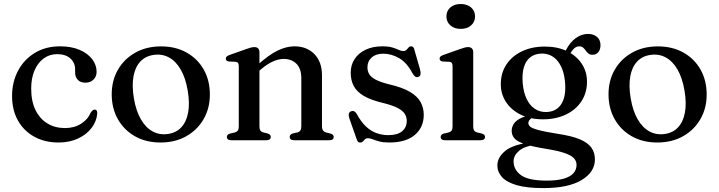

<svg xmlns="http://www.w3.org/2000/svg" viewBox="-20 -718 3680 983"><path d="M474.6 -350.3Q474.6 -326.7 458.9 -310.7Q443.2 -294.7 417.4 -294.7Q392.2 -294.7 378.4 -309.1Q364.6 -323.5 364.6 -347V-362.1Q364.6 -397.3 340 -419Q315.4 -440.8 272.4 -440.8Q233.9 -440.8 204 -419.1Q174 -397.4 156.9 -357.8Q139.7 -318.1 139.7 -264.5Q139.7 -199.3 162 -154.2Q184.3 -109 223.3 -85.7Q262.3 -62.3 312.3 -62.3Q359.9 -62.3 394.8 -84.3Q429.7 -106.3 444.7 -142Q451.1 -150.5 455.5 -153.7Q459.8 -156.8 465.3 -156.8Q472.3 -156.8 475.3 -151Q478.2 -145.2 477.9 -137.3Q474.6 -96.4 448.5 -62.5Q422.3 -28.5 378.9 -8.5Q335.5 11.6 279.9 11.6Q209.4 11.6 155.7 -17.9Q102 -47.4 71.9 -100.9Q41.8 -154.4 41.8 -226.3Q41.8 -298.1 72.3 -355.7Q102.8 -413.2 158 -447Q213.3 -480.8 287.7 -480.8Q345.4 -480.8 387.4 -462.8Q429.3 -444.7 452 -415Q474.6 -385.2 474.6 -350.3Z M805 -480.5Q878.6 -480.5 934.9 -449.2Q991.2 -417.8 1022.9 -362.2Q1054.5 -306.6 1054.5 -233.8Q1054.5 -163.4 1022.3 -107.9Q990.1 -52.3 933.3 -20.3Q876.4 11.6 801.5 11.6Q727.9 11.6 671.7 -19.9Q615.6 -51.5 583.8 -107.3Q552 -163 552 -235.1Q552 -306.4 584.2 -361.7Q616.4 -417 673.3 -448.8Q730.1 -480.5 805 -480.5ZM840.3 -32.1Q882.1 -38.1 908.3 -66.3Q934.5 -94.4 943.2 -142.1Q952 -189.8 941 -254.3Q930.1 -319.3 905.1 -362.2Q880.2 -405.1 844.5 -424.2Q808.9 -443.3 766.2 -436.8Q724.4 -430.8 698.2 -402.6Q672 -374.5 663.4 -326.9Q654.7 -279.3 665.5 -214.6Q676.4 -149.8 701.5 -106.8Q726.5 -63.8 762.1 -44.8Q797.6 -25.8 840.3 -32.1Z M1308.3 -450.5V-69.9Q1308.3 -56.2 1313.4 -49.4Q1318.5 -42.6 1328.4 -39.8L1350.4 -34.6Q1366.3 -29.3 1366.3 -17.6Q1366.3 0 1342.8 0H1164.2Q1152.6 0 1147 -4.6Q1141.5 -9.1 1141.5 -16.8Q1141.5 -23.2 1145.7 -27.6Q1150 -31.9 1158.8 -34.5L1182.4 -39.8Q1192.3 -42.7 1197.4 -49.3Q1202.5 -55.9 1202.5 -69.6V-379Q1202.5 -390.5 1198.7 -395.6Q1194.9 -400.7 1186.1 -401.7L1152.3 -403.1Q1143.6 -404.5 1139.9 -408.1Q1136.2 -411.8 1136.2 -417.6Q1136.2 -424.2 1140.4 -428.5Q1144.7 -432.8 1156.1 -436.8L1238.3 -466Q1254.2 -471.8 1264.3 -474.4Q1274.3 -476.9 1282.4 -476.9Q1295.3 -476.9 1301.8 -469.9Q1308.3 -462.8 1308.3 -450.5ZM1293.9 -344.1 1274.1 -364.1 1296 -383.2Q1356 -437.2 1401.1 -459Q1446.2 -480.8 1487.3 -480.8Q1551 -480.8 1589.8 -440.9Q1628.5 -401 1628.5 -332.8V-71.7Q1628.5 -57.1 1634.2 -49.8Q1639.9 -42.4 1650.4 -39.5L1671.3 -34.5Q1680.1 -31.9 1684.4 -27.6Q1688.6 -23.2 1688.6 -16.8Q1688.6 -9.1 1683.2 -4.6Q1677.8 0 1665.9 0H1486.7Q1463.2 0 1463.2 -17.6Q1463.2 -29.3 1478.8 -34.6L1502 -39.8Q1512.8 -42.6 1517.7 -50Q1522.7 -57.4 1522.7 -71.7V-316.6Q1522.7 -366.6 1497.9 -391.4Q1473.1 -416.3 1432.2 -416.3Q1407 -416.3 1377.8 -403.5Q1348.5 -390.7 1315.6 -362.6Z M1942 -443.1Q1904.7 -443.1 1883 -423.7Q1861.2 -404.3 1861.2 -373.3Q1861.2 -354.1 1870.2 -338.7Q1879.1 -323.3 1902.6 -310.7Q1926.1 -298.1 1969.6 -286.9Q2039.2 -271.1 2078.4 -247.9Q2117.6 -224.7 2133.6 -195.1Q2149.5 -165.5 2149.5 -129.7Q2149.5 -66.2 2103.9 -27.3Q2058.2 11.6 1973 11.6Q1941.9 11.6 1921.7 6.1Q1901.5 0.5 1888.1 -4.9Q1874.6 -10.3 1864.2 -10.3Q1854 -10.3 1848.4 -4.7Q1842.8 0.8 1837.8 6.4Q1832.8 11.9 1823.9 11.9Q1816.8 11.9 1812.9 7.6Q1809.1 3.4 1805.4 -7.3L1768.6 -112Q1764.2 -125.9 1765.9 -135.2Q1767.6 -144.4 1777.1 -148Q1786.5 -151.6 1793.7 -147.9Q1800.9 -144.2 1806.5 -134.6Q1828.6 -93.6 1854.3 -69.8Q1879.9 -46 1908.7 -36.1Q1937.4 -26.1 1967.6 -26.1Q2015.2 -26.1 2038.8 -46.1Q2062.5 -66.1 2062.5 -99.1Q2062.5 -118.7 2052.4 -134.9Q2042.4 -151.2 2016 -165.1Q1989.5 -179 1940.6 -191Q1879.5 -205.5 1843.3 -226.6Q1807.2 -247.7 1791.4 -277.1Q1775.6 -306.6 1775.6 -345.7Q1775.6 -385.4 1795.6 -415.9Q1815.7 -446.4 1852.2 -463.6Q1888.6 -480.8 1937.7 -480.8Q1969.1 -480.8 1988.7 -474.9Q2008.3 -468.9 2021.1 -462.8Q2033.8 -456.7 2043.9 -456.7Q2055 -456.7 2061 -462.8Q2066.9 -468.9 2072 -474.9Q2077.1 -480.8 2085.5 -480.8Q2091.4 -480.8 2095.6 -476.7Q2099.8 -472.6 2101.8 -462.4L2130.5 -362.8Q2134.1 -347.8 2133.1 -338Q2132 -328.3 2122 -324.4Q2112.8 -320.9 2105.9 -325.8Q2099 -330.8 2091.6 -343.2Q2063.2 -397.3 2023.6 -420.2Q1984 -443.1 1942 -443.1Z M2402.8 -450.5V-69.9Q2402.8 -56.2 2407.9 -49.3Q2413 -42.4 2422.9 -39.8L2445.3 -34.8Q2454.4 -32.2 2458.8 -27.9Q2463.2 -23.5 2463.2 -16.8Q2463.2 -9.1 2457.5 -4.6Q2451.8 0 2439.9 0H2258.7Q2247.1 0 2241.5 -4.6Q2236 -9.1 2236 -16.8Q2236 -23.2 2240.2 -27.6Q2244.5 -31.9 2253.3 -34.5L2276.9 -39.8Q2286.8 -42.7 2291.9 -49.3Q2297 -55.9 2297 -69.6V-379Q2297 -390.5 2293.2 -395.6Q2289.4 -400.7 2280.6 -401.7L2246.8 -403.1Q2238.1 -404.5 2234.4 -408.1Q2230.7 -411.8 2230.7 -417.6Q2230.7 -424.2 2234.9 -428.5Q2239.2 -432.8 2250.6 -436.8L2332.8 -466Q2349.3 -472 2359.3 -474.5Q2369.2 -476.9 2376.1 -476.9Q2389.6 -476.9 2396.2 -469.9Q2402.8 -462.8 2402.8 -450.5ZM2338.6 -570.1Q2306 -570.1 2285.8 -588Q2265.6 -605.9 2265.6 -634.1Q2265.6 -662.4 2285.8 -680Q2306 -697.5 2338.6 -697.5Q2371.5 -697.5 2391.9 -679.8Q2412.2 -662.1 2412.2 -634.1Q2412.2 -605.9 2391.9 -588Q2371.5 -570.1 2338.6 -570.1Z M2835.9 -32.8Q2765.3 -44 2733.5 -53.1Q2701.7 -62.1 2693.4 -70.5Q2685.1 -78.9 2685.1 -87.3Q2685.1 -97.2 2692.7 -105.6Q2700.3 -114 2719 -122.7L2705.3 -129.7Q2664.7 -123.4 2641.7 -110.8Q2618.7 -98.1 2609.2 -81.9Q2599.7 -65.7 2599.7 -47.9Q2599.7 -26.5 2613.2 -10.2Q2626.8 6 2665.1 19.2Q2703.4 32.3 2777.7 44.3Q2838.8 54.2 2872.2 66.1Q2905.6 77.9 2918.7 92.6Q2931.8 107.2 2931.8 126.1Q2931.8 150.9 2915.6 169Q2899.4 187.2 2865.6 196.9Q2831.8 206.7 2778.8 206.7Q2685.9 206.7 2647.7 179.1Q2609.4 151.6 2609.4 107.6Q2609.4 77.8 2637.7 54Q2665.9 30.2 2720.9 23.3L2710.2 8.4Q2607.3 21 2566.8 54.4Q2526.4 87.8 2526.4 128.8Q2526.4 161.9 2549.6 188.2Q2572.9 214.4 2624.6 229.7Q2676.3 245 2761.7 245Q2889.5 245 2957.7 203.9Q3025.8 162.8 3025.8 98.4Q3025.8 63.7 3008 38.2Q2990.2 12.8 2948.8 -4.7Q2907.3 -22.2 2835.9 -32.8ZM2859.5 -428 2886.7 -422.3Q2906.3 -457.8 2918.7 -469.3Q2931.1 -480.8 2945.6 -480.8Q2958.1 -480.8 2965.4 -474.3Q2972.7 -467.7 2978.7 -459.2Q2984.6 -450.7 2992.4 -444.2Q3000.2 -437.6 3013.6 -437.6Q3032.3 -437.6 3043.4 -451.1Q3054.4 -464.6 3054.4 -487Q3054.4 -513.5 3036.7 -528.9Q3018.9 -544.3 2990.3 -544.3Q2957.6 -544.3 2927.8 -523Q2898 -501.7 2876.3 -459.1ZM2985.3 -300Q2985.3 -351 2958.4 -391.7Q2931.5 -432.3 2883.2 -456Q2834.8 -479.6 2769.6 -479.6Q2703.4 -479.6 2652.4 -455.4Q2601.4 -431.1 2572.7 -387.8Q2544 -344.4 2544 -286.7Q2544 -236.2 2570.9 -195.3Q2597.8 -154.4 2646.4 -130.8Q2695 -107.1 2759.7 -107.1Q2826.1 -107.1 2877 -131.4Q2927.9 -155.6 2956.6 -199.1Q2985.3 -242.6 2985.3 -300ZM2750.6 -443.6Q2802.4 -445.6 2835.2 -405.1Q2868 -364.5 2873.2 -292.6Q2878.4 -223.4 2853.6 -185Q2828.8 -146.5 2778.5 -144.5Q2744.2 -143.3 2717.8 -161.1Q2691.3 -178.9 2675.4 -213.4Q2659.5 -247.9 2655.9 -295.5Q2652.5 -341.8 2662.4 -374.4Q2672.3 -407.1 2694.8 -424.7Q2717.2 -442.4 2750.6 -443.6Z M3348.5 -480.5Q3422.1 -480.5 3478.4 -449.2Q3534.7 -417.8 3566.4 -362.2Q3598 -306.6 3598 -233.8Q3598 -163.4 3565.8 -107.9Q3533.6 -52.3 3476.8 -20.3Q3419.9 11.6 3345 11.6Q3271.4 11.6 3215.2 -19.9Q3159.1 -51.5 3127.3 -107.3Q3095.5 -163 3095.5 -235.1Q3095.5 -306.4 3127.7 -361.7Q3159.9 -417 3216.8 -448.8Q3273.6 -480.5 3348.5 -480.5ZM3383.8 -32.1Q3425.6 -38.1 3451.8 -66.3Q3478 -94.4 3486.7 -142.1Q3495.5 -189.8 3484.5 -254.3Q3473.6 -319.3 3448.6 -362.2Q3423.7 -405.1 3388 -424.2Q3352.4 -443.3 3309.7 -436.8Q3267.9 -430.8 3241.7 -402.6Q3215.5 -374.5 3206.9 -326.9Q3198.2 -279.3 3209 -214.6Q3219.9 -149.8 3245 -106.8Q3270 -63.8 3305.6 -44.8Q3341.1 -25.8 3383.8 -32.1Z"/></svg>

Font: Fraunces
Style: Regular
Weight: 900
Version: Version 1.000;[b76b70a41]